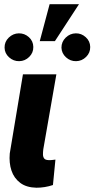

<svg xmlns="http://www.w3.org/2000/svg" viewBox="-20 -878 444 903"><path d="M87.9 -528.3H245.1L183.6 -175.8Q182.1 -163.6 182.1 -152.1Q182.1 -140.6 187.5 -133.1Q192.9 -125.5 208 -125Q216.8 -124.5 224.9 -125.5Q232.9 -126.5 240.7 -127.4L229 -7.8Q210.4 -1.5 190.7 1.7Q170.9 4.9 151.4 4.9Q104 3.9 75 -18.1Q45.9 -40 33.9 -75.9Q22 -111.8 25.9 -156.2ZM167 -684.6 213.4 -858.4H351.6L238.3 -684.6ZM1.5 -653.8Q1 -681.6 21.2 -701.2Q41.5 -720.7 68.4 -721.2Q95.2 -721.7 115.7 -703.4Q136.2 -685.1 136.7 -657.2Q137.2 -629.9 117.4 -610.4Q97.7 -590.8 70.3 -590.3Q43.5 -589.8 22.7 -608.4Q2 -627 1.5 -653.8ZM269 -653.8Q269 -681.6 289.1 -701.2Q309.1 -720.7 336.4 -721.2Q362.8 -721.7 383.3 -703.1Q403.8 -684.6 404.3 -657.2Q404.8 -629.9 385 -610.4Q365.2 -590.8 337.9 -590.3Q311 -589.8 290.5 -608.4Q270 -627 269 -653.8Z"/></svg>

Font: Roboto Condensed Black
Style: Italic
Weight: 900
Italic angle: -12°
Designer: Christian Robertson
Foundry: Google
Version: Version 3.008; 2023